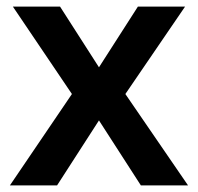

<svg xmlns="http://www.w3.org/2000/svg" viewBox="-20 -655 600 582"><path d="M198 -370 19 -635H162L280 -451L398 -635H541L360 -370L550 -93H407L280 -290L153 -93H10Z"/></svg>

Font: Noto Sans Telugu UI SemiBold
Style: Regular
Weight: 600
Designer: Jelle Bosma - Monotype Design Team
Foundry: Monotype Imaging Inc.
Version: Version 2.005; ttfautohint (v1.8.4.7-5d5b)